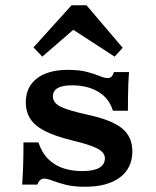

<svg xmlns="http://www.w3.org/2000/svg" viewBox="-20 -691 588 722"><path d="M299.7 11.3Q255.5 11.3 225.7 3.4Q195.8 -4.4 176.8 -11.9Q157.8 -19.3 145.3 -19.3Q129.2 -19.3 120.3 3.2H63.5Q65.5 -27.3 66.5 -53.1Q67.5 -78.9 67.9 -103.9Q68.3 -128.9 68.3 -155.6H124.7Q141.7 -102 183.6 -74.9Q225.4 -47.7 290.3 -47.7Q331.7 -47.7 353 -59.9Q374.4 -72.2 374.4 -95.9Q374.4 -117.2 347.5 -131.8Q320.6 -146.4 249.2 -163.6Q156.1 -186.5 116.6 -219.1Q77 -251.7 77 -306.3Q77 -363.7 118.6 -396Q160.1 -428.3 236.1 -428.3Q278.2 -428.3 306.8 -420.7Q335.3 -413.1 354.3 -405.2Q373.3 -397.4 385.3 -397.4Q394.2 -397.4 399.4 -402.8Q404.6 -408.2 408.6 -419.9H465.1Q463.5 -398.4 462.6 -376.8Q461.8 -355.3 461.4 -330.9Q461 -306.5 461 -274.7H404.6Q389.8 -322.3 349.1 -346.2Q308.4 -370.2 250.6 -370.2Q214.7 -370.2 196.9 -359.8Q179 -349.4 179 -328Q179 -304.7 206.9 -290.3Q234.7 -275.9 310.9 -259.3Q400.8 -239.8 439.3 -208.1Q477.7 -176.4 477.7 -122.3Q477.7 -58.8 430.9 -23.8Q384 11.3 299.7 11.3ZM138.9 -478 106 -512.9 248.9 -671.1H305.3L441.3 -511.4L411.1 -478L225.7 -598.3L290.6 -609.3Z"/></svg>

Font: Playfair 5pt SemiExpanded Light
Style: Regular
Weight: 300
Width: 6
Designer: Claus Eggers Sørensen
Foundry: Claus Eggers Sørensen
Version: Version 2.203